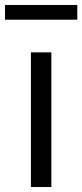

<svg xmlns="http://www.w3.org/2000/svg" viewBox="-30 -750 330 770"><path d="M94 0H176V-540H94ZM-10 -671H280V-730H-10Z"/></svg>

Font: Noto Sans KR DemiLight
Style: Regular
Weight: 350
Designer: Ryoko NISHIZUKA 西塚涼子 (kana, bopomofo & ideographs); Paul D. Hunt (Latin, Greek & Cyrillic); Sandoll Communications 산돌커뮤니
Foundry: Adobe
Version: Version 2.004;hotconv 1.0.118;makeotfexe 2.5.65603